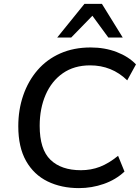

<svg xmlns="http://www.w3.org/2000/svg" viewBox="-20 -958 719 987"><path d="M386 9Q295 9 224.5 -25.5Q154 -60 114 -130.5Q74 -201 74 -309Q74 -394 99.5 -468Q125 -542 173 -597.5Q221 -653 290 -683.5Q359 -714 446 -714Q519 -714 580 -690.5Q641 -667 679 -627L634 -545Q555 -622 443 -622Q361 -622 303 -581.5Q245 -541 214.5 -470.5Q184 -400 184 -311Q184 -190 239.5 -136.5Q295 -83 396 -83Q448 -83 493.5 -100.5Q539 -118 587 -157L620 -76Q575 -34 513.5 -12.5Q452 9 386 9ZM274 -765 414 -938H504L611 -765H537L455 -877L346 -765Z"/></svg>

Font: Nunito Sans SemiBold
Style: Italic
Weight: 600
Italic angle: -9°
Designer: Vernon Adams
Foundry: Vernon Adams
Version: Version 3.006; ttfautohint (v1.8.3)